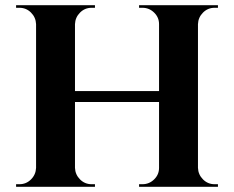

<svg xmlns="http://www.w3.org/2000/svg" viewBox="-20 -720 902 740"><path d="M743 -700V0H593V-700ZM269 -700V0H119V-700ZM602 -369V-327H259V-369ZM122 -73V0H42V-10Q42 -10 48.5 -10Q55 -10 55 -10Q81 -10 99.5 -28.5Q118 -47 119 -73ZM122 -627H119Q118 -653 99.5 -671.5Q81 -690 55 -690Q55 -690 48.5 -690Q42 -690 42 -690V-700H122ZM266 -73H269Q270 -47 288.5 -28.5Q307 -10 333 -10Q333 -10 339 -10Q345 -10 346 -10V0H266ZM266 -627V-700H346V-690Q345 -690 339 -690Q333 -690 333 -690Q307 -690 288.5 -671.5Q270 -653 269 -627ZM596 -73V0H516V-10Q517 -10 523 -10Q529 -10 529 -10Q555 -10 574 -28.5Q593 -47 593 -73ZM596 -627H593Q593 -653 574 -671.5Q555 -690 529 -690Q529 -690 523 -690Q517 -690 516 -690V-700H596ZM740 -73H743Q744 -47 762.5 -28.5Q781 -10 807 -10Q807 -10 813.5 -10Q820 -10 820 -10V0H740ZM740 -627V-700H820V-690Q820 -690 813.5 -690Q807 -690 807 -690Q781 -690 762.5 -671.5Q744 -653 743 -627Z"/></svg>

Font: Cinzel
Style: Bold
Weight: 700
Designer: Natanael Gama
Version: Version 2.000